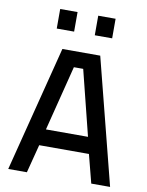

<svg xmlns="http://www.w3.org/2000/svg" viewBox="-97 -965 791 1034"><g transform="rotate(10 299.0 -448.5)"><path d="M21 0 196 -687H403L578 0H475L435 -155H163L123 0ZM274 -601 184 -245H414L325 -601ZM147 -790V-897H242V-790ZM355 -790V-897H450V-790Z"/></g></svg>

Font: TitilliumText
Style: Medium
Weight: 500
Designer: Accademia di Belle Arti di Urbino and others
Foundry: Accademia di Belle Arti di Urbino and others.
Version: Version 60.001